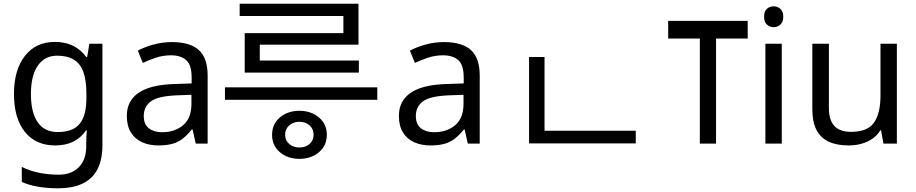

<svg xmlns="http://www.w3.org/2000/svg" viewBox="-20 -771 4921 1031"><path d="M275 -546Q328 -546 370.5 -526Q413 -506 443 -465H448L460 -536H530V9Q530 85 504 136.5Q478 188 425 214Q372 240 290 240Q232 240 183.5 231.5Q135 223 97 206V125Q135 145 186 156Q237 167 295 167Q364 167 403.5 126.5Q443 86 443 16V-5Q443 -17 444 -39.5Q445 -62 446 -71H442Q414 -30 372.5 -10Q331 10 276 10Q172 10 113.5 -63Q55 -136 55 -267Q55 -395 113.5 -470.5Q172 -546 275 -546ZM287 -472Q220 -472 183 -418.5Q146 -365 146 -266Q146 -167 182.5 -114.5Q219 -62 289 -62Q330 -62 359 -72.5Q388 -83 407 -105.5Q426 -128 435 -163Q444 -198 444 -246V-267Q444 -340 427.5 -385Q411 -430 376 -451Q341 -472 287 -472Z M903 -545Q1001 -545 1048 -502Q1095 -459 1095 -365V0H1031L1014 -76H1010Q987 -47 962.5 -27.5Q938 -8 906.5 1Q875 10 830 10Q782 10 743.5 -7Q705 -24 683 -59.5Q661 -95 661 -149Q661 -229 724 -272.5Q787 -316 918 -320L1009 -323V-355Q1009 -422 980 -448Q951 -474 898 -474Q856 -474 818 -461.5Q780 -449 747 -433L720 -499Q755 -518 803 -531.5Q851 -545 903 -545ZM929 -259Q829 -255 790.5 -227Q752 -199 752 -148Q752 -103 779.5 -82Q807 -61 850 -61Q918 -61 963 -98.5Q1008 -136 1008 -214V-262Z M1588 82Q1525 82 1483 46.5Q1441 11 1441 -47Q1441 -105 1483 -140.5Q1525 -176 1588 -176Q1650 -176 1692.5 -140.5Q1735 -105 1735 -47Q1735 11 1692.5 46.5Q1650 82 1588 82ZM1588 21Q1621 21 1642.5 2Q1664 -17 1664 -47Q1664 -78 1642.5 -97.5Q1621 -117 1588 -117Q1555 -117 1533 -97.5Q1511 -78 1511 -47Q1511 -17 1533 2Q1555 21 1588 21ZM2006 -235H1188V-302H2006ZM1907 -381H1294V-593H1824V-707H1905V-531H1375V-446H1907ZM1905 -685H1267V-751H1905Z M2364 -545Q2462 -545 2509 -502Q2556 -459 2556 -365V0H2492L2475 -76H2471Q2448 -47 2423.5 -27.5Q2399 -8 2367.5 1Q2336 10 2291 10Q2243 10 2204.5 -7Q2166 -24 2144 -59.5Q2122 -95 2122 -149Q2122 -229 2185 -272.5Q2248 -316 2379 -320L2470 -323V-355Q2470 -422 2441 -448Q2412 -474 2359 -474Q2317 -474 2279 -461.5Q2241 -449 2208 -433L2181 -499Q2216 -518 2264 -531.5Q2312 -545 2364 -545ZM2390 -259Q2290 -255 2251.5 -227Q2213 -199 2213 -148Q2213 -103 2240.5 -82Q2268 -61 2311 -61Q2379 -61 2424 -98.5Q2469 -136 2469 -214V-262Z M2821 -69H3394V-1H2821ZM2821 -465H2904V-43H2821Z M3995 -659V-564H3825V0H3738V-564H3568V-659Z M4178 -536V0H4090V-536ZM4135 -737Q4155 -737 4170.5 -723.5Q4186 -710 4186 -681Q4186 -653 4170.5 -639Q4155 -625 4135 -625Q4113 -625 4098 -639Q4083 -653 4083 -681Q4083 -710 4098 -723.5Q4113 -737 4135 -737Z M4796 -536V0H4724L4711 -71H4707Q4690 -43 4663 -25Q4636 -7 4604 1.5Q4572 10 4537 10Q4473 10 4429.5 -10.5Q4386 -31 4364 -74Q4342 -117 4342 -185V-536H4431V-191Q4431 -127 4460 -95Q4489 -63 4550 -63Q4639 -63 4673.5 -113Q4708 -163 4708 -257V-536Z"/></svg>

Font: lkorean05
Style: Book
Weight: 400
Designer: Jelle Bosma - Monotype Design Team
Foundry: Monotype Imaging Inc.
Version: Version 2.003